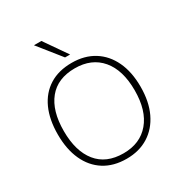

<svg xmlns="http://www.w3.org/2000/svg" viewBox="-212 -1089 1183 1251"><g transform="rotate(-30 379.5 -463.5)"><path d="M68 -353Q68 -465 104.5 -545.5Q141 -626 210.5 -669.5Q280 -713 379 -713Q475 -713 545 -669.5Q615 -626 653 -545.5Q691 -465 691 -354Q691 -242 652.5 -161Q614 -80 544 -36Q474 8 379 8Q281 8 211.5 -36Q142 -80 105 -161Q68 -242 68 -353ZM113 -353Q113 -202 181 -117.5Q249 -33 379 -33Q504 -33 575 -117Q646 -201 646 -353Q646 -505 575.5 -588.5Q505 -672 379 -672Q249 -672 181 -588.5Q113 -505 113 -353ZM360 -765 224 -935H280L398 -765Z"/></g></svg>

Font: Mulish ExtraLight
Style: Regular
Weight: 200
Designer: Vernon Adams
Foundry: Vernon Adams
Version: Version 3.603